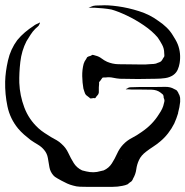

<svg xmlns="http://www.w3.org/2000/svg" viewBox="-45 -559 720 746"><path d="M344 -538H347Q372 -540 412.5 -534.5Q453 -529 495.5 -515.5Q538 -502 570 -478Q587 -467 602 -452.5Q617 -438 627 -421Q632 -413 637 -404.5Q642 -396 646 -386Q659 -352 653 -314Q651 -301 645.5 -288.5Q640 -276 629 -268Q615 -258 596.5 -255.5Q578 -253 561 -253Q526 -252 491 -252Q456 -252 421 -253Q408 -254 394 -257Q380 -260 366 -258Q364 -258 359.5 -258Q355 -258 353 -257Q352 -256 350.5 -253.5Q349 -251 348 -250Q347 -248 344.5 -245Q342 -242 340 -240V-232Q339 -226 339 -219.5Q339 -213 339 -207Q339 -205 339 -201.5Q339 -198 338 -196Q337 -192 333.5 -188.5Q330 -185 328 -182Q327 -181 327 -180Q327 -179 325 -178Q324 -177 322.5 -177.5Q321 -178 319 -178Q316 -178 312 -177Q308 -176 305 -177Q304 -178 302 -180Q300 -182 298 -183Q292 -187 289 -190Q285 -195 283 -202.5Q281 -210 279 -215Q275 -238 274.5 -263Q274 -288 280 -311Q283 -321 290 -330Q291 -332 292 -334Q293 -336 294 -337Q298 -340 307 -342L314 -346Q316 -346 319.5 -345Q323 -344 326 -343Q339 -340 349.5 -332Q360 -324 371 -319Q392 -310 415 -309.5Q438 -309 460 -309Q480 -309 501 -308.5Q522 -308 542 -310Q547 -310 552 -310.5Q557 -311 561 -312Q564 -313 567 -314.5Q570 -316 574 -317Q576 -318 578 -319Q580 -320 581 -321Q585 -325 589 -333L593 -339Q594 -342 593.5 -346Q593 -350 593 -353Q593 -370 585 -385Q577 -400 568 -413Q547 -438 514 -460.5Q481 -483 447 -499Q413 -515 388 -522Q372 -525 355.5 -526.5Q339 -528 322 -529H305Q300 -529 300 -529Q299 -530 302 -530L309 -533Q317 -537 326.5 -537.5Q336 -538 344 -538ZM647 -121V-119Q641 -99 632 -79Q622 -59 608 -41Q594 -23 577 -9Q564 2 550 11Q536 20 523 30Q503 45 495 63Q487 80 484.5 99Q482 118 472 135Q470 141 467 144Q466 146 463 147.5Q460 149 458 151Q456 152 454.5 154Q453 156 451 157Q447 159 441.5 160.5Q436 162 431 163Q412 167 392 167Q372 167 353 167H292Q279 167 265.5 166.5Q252 166 239 162Q227 159 216 154Q205 149 194 143Q186 138 177 133.5Q168 129 162 122Q150 108 147 90.5Q144 73 141 55Q138 37 126 23Q116 11 101.5 2.5Q87 -6 74 -15Q61 -25 48.5 -36Q36 -47 25 -60Q-6 -98 -16 -145.5Q-26 -193 -25 -242Q-24 -280 -14 -324Q-4 -368 22 -403Q36 -420 52 -433.5Q68 -447 85 -458Q90 -462 95 -464.5Q100 -467 105 -469Q107 -470 108 -471Q109 -472 110 -471Q110 -471 109.5 -468Q109 -465 108 -465Q107 -460 101.5 -455.5Q96 -451 92 -447Q82 -437 74 -424.5Q66 -412 58 -399Q39 -362 34 -318.5Q29 -275 30 -237Q32 -188 49.5 -141.5Q67 -95 104 -61Q115 -51 128 -42.5Q141 -34 154 -26Q165 -20 175.5 -14Q186 -8 195 1Q211 15 220.5 35.5Q230 56 241.5 74.5Q253 93 274 103Q278 104 282 105Q286 106 290 107Q319 114 345 106Q348 105 351.5 104.5Q355 104 358 103Q378 94 389.5 76Q401 58 410 38Q419 18 433 3Q448 -13 467.5 -23Q487 -33 505 -46Q548 -75 573 -116Q580 -126 585 -136.5Q590 -147 592 -158Q594 -164 594 -169Q594 -171 593 -174Q592 -177 591 -179Q591 -186 589 -190Q588 -192 584.5 -194.5Q581 -197 579 -199Q565 -210 544 -210.5Q523 -211 506 -211H485Q477 -211 469 -211Q461 -211 453 -212H444Q444 -214 446 -214Q448 -214 449 -215Q455 -220 463 -220Q481 -221 499 -221Q517 -221 535 -221H559Q576 -221 596.5 -221.5Q617 -222 632 -213Q634 -212 638 -210Q642 -208 643 -206Q645 -204 647 -200Q649 -196 650 -193Q651 -192 652 -190Q653 -188 653 -186Q655 -182 655 -175Q655 -168 655 -163Q654 -153 652 -142.5Q650 -132 647 -121ZM430 59 428 60Q424 64 426 62Q428 60 430 59Z"/></svg>

Font: Rubik Vinyl
Style: Regular
Weight: 400
Designer: Hubert and Fischer, NaN
Foundry: Hubert and Fischer, NaN
Version: Version 2.200